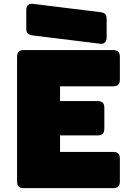

<svg xmlns="http://www.w3.org/2000/svg" viewBox="-20 -981 694 1001"><path d="M569 0H105Q86 0 77.5 -8.5Q69 -17 69 -36V-684Q69 -703 77.5 -711.5Q86 -720 105 -720H569Q588 -720 596.5 -711.5Q605 -703 605 -684V-567Q605 -548 596.5 -539.5Q588 -531 569 -531H293V-454H488Q507 -454 515.5 -445.5Q524 -437 524 -418V-311Q524 -292 515.5 -283.5Q507 -275 488 -275H293V-189H569Q588 -189 596.5 -180.5Q605 -172 605 -153V-36Q605 -17 596.5 -8.5Q588 0 569 0ZM502 -753 153 -796Q134 -798 125.5 -805.5Q117 -813 117 -832V-928Q117 -945 125.5 -954Q134 -963 151 -961L500 -918Q519 -916 527.5 -908.5Q536 -901 536 -882V-786Q536 -769 527.5 -760Q519 -751 502 -753Z"/></svg>

Font: Bungee
Style: Regular
Weight: 400
Designer: David Jonathan Ross
Foundry: David Jonathan Ross
Version: Version 1.001;PS 1.0;hotconv 1.0.72;makeotf.lib2.5.5900